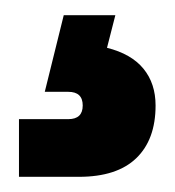

<svg xmlns="http://www.w3.org/2000/svg" viewBox="-20 -33 230 253"><path d="M64 -13H132L121 30Q153 38 169 57.5Q185 77 185 106Q185 151 159.5 175.5Q134 200 84 200H5V124H70Q89 124 89 106Q89 88 70 88H39Z"/></svg>

Font: PT Root UI Web Bold
Style: Regular
Weight: 700
Designer: Vitaly Kuzmin
Foundry: ParaType Ltd.
Version: Version 1.000W